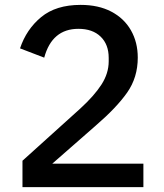

<svg xmlns="http://www.w3.org/2000/svg" viewBox="-20 -766 670 786"><path d="M72 0V-108L308 -321Q366 -374 395.5 -420Q425 -466 425 -515V-529Q425 -584 392 -616Q359 -648 301 -648Q193 -648 161 -530L62 -568Q88 -646 148.5 -696Q209 -746 310 -746Q383 -746 435.5 -718.5Q488 -691 516 -642Q544 -593 544 -530Q544 -449 500.5 -387Q457 -325 371 -251L194 -96H567V0Z"/></svg>

Font: IBM Plex Sans JP Medium
Style: Regular
Weight: 500
Designer: Mike Abbink; Paul van der Laan; Pieter van Rosmalen; Wujin Sim; Yejin Wi; Jinhee Kim; Boomi Park; Yona Kim; Kichan Ma
Foundry: Sandoll Inc.
Version: Version 1.001